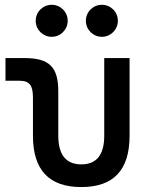

<svg xmlns="http://www.w3.org/2000/svg" viewBox="-20 -755 626 785"><path d="M312.5 9.8C444.3 9.8 509.8 -59.6 509.8 -200.2V-517.6H406.2V-200.2C406.2 -122.1 375 -83 312.5 -83C250 -83 218.3 -122.1 218.3 -200.2V-380.9C218.3 -481.4 181.6 -517.6 79.6 -517.6H2.4V-424.8H60.1C100.1 -424.8 114.7 -406.7 114.7 -356.4V-200.2C114.7 -59.6 180.7 9.8 312.5 9.8ZM191.4 -604.5C227.5 -604.5 256.8 -633.8 256.8 -669.9C256.8 -706.5 227.5 -735.4 191.4 -735.4C155.3 -735.4 126 -706.5 126 -669.9C126 -633.8 155.3 -604.5 191.4 -604.5ZM396.5 -604.5C432.6 -604.5 461.9 -633.8 461.9 -669.9C461.9 -706.5 432.6 -735.4 396.5 -735.4C360.4 -735.4 331.1 -706.5 331.1 -669.9C331.1 -633.8 360.4 -604.5 396.5 -604.5Z"/></svg>

Font: CaskaydiaCove Nerd Font
Style: Regular
Weight: 400
Designer: Aaron Bell
Foundry: Saja Typeworks
Version: Version 2111.1;Nerd Fonts 2.3.3